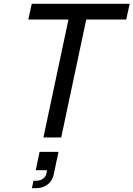

<svg xmlns="http://www.w3.org/2000/svg" viewBox="-20 -719 698 1004"><path d="M640 -617H431L300 0H207L338 -617H128L146 -699H658ZM167 171 187 75H286L261 193Q254 226 229.5 245.5Q205 265 168 265H147L155 226H169Q190 226 204.5 216Q219 206 223 187L226 171Z"/></svg>

Font: Fragment Mono SC
Style: Italic
Weight: 400
Italic angle: -12°
Monospace: yes
Designer: Wei Huang based on Nimbus Sans by URW Studio, based on Helvetica by Max Miedinger.
Foundry: Wei Huang
Version: Version 1.012; ttfautohint (v1.8.4.7-5d5b)